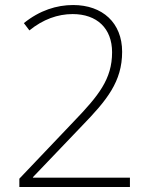

<svg xmlns="http://www.w3.org/2000/svg" viewBox="-20 -744 612 764"><path d="M57 0H497V-37H111V-39L306 -243C405 -345 466 -419 466 -538C466 -653 388 -724 271 -724C206 -724 138 -703 75 -652L97 -623C151 -667 210 -688 269 -688C366 -688 426 -631 426 -536C426 -429 372 -363 273 -260L57 -33Z"/></svg>

Font: Noto Sans Tamil ExtraLight
Style: Regular
Weight: 200
Designer: Jelle Bosma - Monotype Design Team
Foundry: Monotype Imaging Inc.
Version: Version 2.004